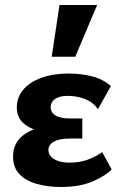

<svg xmlns="http://www.w3.org/2000/svg" viewBox="-20 -731 478 765"><path d="M222 14Q171 14 127.5 2Q84 -10 58 -36.5Q32 -63 32 -107Q32 -169 86 -201.5Q140 -234 226 -234V-198Q179 -198 138.5 -208Q98 -218 72.5 -241Q47 -264 47 -303Q47 -343 72.5 -373.5Q98 -404 145 -421Q192 -438 253 -438Q302 -438 346 -427Q390 -416 422 -388L370 -296Q352 -323 319.5 -336Q287 -349 251 -349Q228 -349 213 -343.5Q198 -338 190 -328Q182 -318 182 -304Q182 -283 201 -271Q220 -259 259 -259H308V-179H259Q216 -179 194.5 -166.5Q173 -154 173 -133Q173 -119 183 -107.5Q193 -96 212 -89.5Q231 -83 258 -83Q295 -83 327 -94Q359 -105 387 -125L425 -56Q401 -31 350 -8.5Q299 14 222 14ZM186 -505 217 -711H367L280 -505Z"/></svg>

Font: Ysabeau Office ExtraBold
Style: Regular
Weight: 800
Designer: Christian Thalmann (Catharsis Fonts)
Version: Version 2.001;gftools[0.9.30]; featfreeze: tnum,lnum,ss02